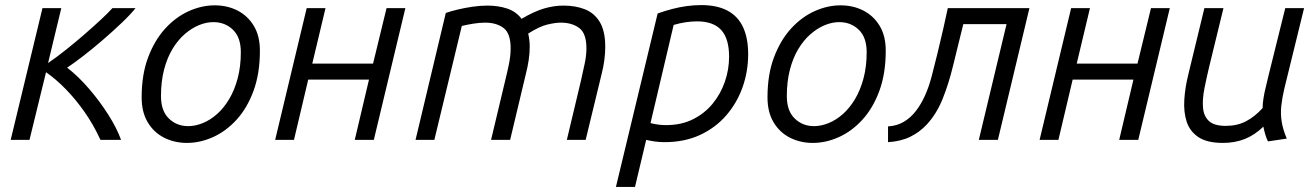

<svg xmlns="http://www.w3.org/2000/svg" viewBox="-20 -550 5175 755"><path d="M22 0 147 -518H221L169 -302Q204 -326 241.5 -356Q279 -386 314 -416.5Q349 -447 377.5 -473.5Q406 -500 422 -518H513Q494 -494 459.5 -461Q425 -428 385 -393.5Q345 -359 307.5 -330Q270 -301 244 -284Q288 -250 330.5 -200.5Q373 -151 406.5 -98Q440 -45 456 0H375Q348 -59 313 -109Q278 -159 239 -199Q200 -239 161 -266L96 0Z M715 12Q666 12 625.5 -8.5Q585 -29 561 -69Q537 -109 537 -167Q537 -257 562.5 -324.5Q588 -392 629.5 -437.5Q671 -483 722 -506Q773 -529 824 -529Q874 -529 914 -508.5Q954 -488 978 -448.5Q1002 -409 1002 -351Q1002 -261 977 -193Q952 -125 910.5 -79.5Q869 -34 818 -11Q767 12 715 12ZM720 -54Q748 -54 777.5 -66Q807 -78 833.5 -101.5Q860 -125 881 -160Q902 -195 914.5 -241.5Q927 -288 927 -345Q927 -403 896 -433Q865 -463 819 -463Q791 -463 762 -451Q733 -439 706 -415.5Q679 -392 658 -357Q637 -322 625 -275.5Q613 -229 613 -172Q613 -114 644 -84Q675 -54 720 -54Z M1062 0 1186 -518H1260L1208 -300H1447L1500 -518H1574L1450 0H1375L1431 -237H1192L1136 0Z M1614 0 1733 -499Q1753 -506 1780 -512.5Q1807 -519 1837.5 -523.5Q1868 -528 1897 -528Q1939 -528 1974 -516.5Q2009 -505 2031 -476Q2080 -505 2119 -516.5Q2158 -528 2196 -528Q2243 -528 2280 -513.5Q2317 -499 2338.5 -463.5Q2360 -428 2360 -366Q2360 -341 2356.5 -314Q2353 -287 2346 -260L2283 0H2209L2265 -235Q2272 -267 2279 -299Q2286 -331 2286 -360Q2286 -419 2257.5 -440Q2229 -461 2185 -461Q2164 -461 2132.5 -453.5Q2101 -446 2057 -418Q2060 -406 2061.5 -393Q2063 -380 2063 -366Q2063 -341 2059 -314Q2055 -287 2048 -260L1986 0H1911L1967 -235Q1975 -267 1981.5 -299Q1988 -331 1988 -360Q1988 -419 1960 -440Q1932 -461 1888 -461Q1866 -461 1841.5 -457Q1817 -453 1796 -448L1688 0Z M2402 185 2566 -497Q2594 -507 2622.5 -514.5Q2651 -522 2680 -526Q2709 -530 2737 -530Q2800 -530 2841 -508Q2882 -486 2902 -443Q2922 -400 2922 -337Q2922 -269 2900 -207Q2878 -145 2835.5 -96Q2793 -47 2732 -19Q2671 9 2593 9Q2574 9 2556 6.5Q2538 4 2521 0L2477 185ZM2599 -58Q2659 -58 2705 -81Q2751 -104 2782.5 -142.5Q2814 -181 2830.5 -229Q2847 -277 2847 -327Q2847 -398 2816 -432Q2785 -466 2721 -466Q2699 -466 2676 -462.5Q2653 -459 2629 -452L2538 -66Q2553 -62 2568.5 -60Q2584 -58 2599 -58Z M3176 12Q3127 12 3086.5 -8.5Q3046 -29 3022 -69Q2998 -109 2998 -167Q2998 -257 3023.5 -324.5Q3049 -392 3090.5 -437.5Q3132 -483 3183 -506Q3234 -529 3285 -529Q3335 -529 3375 -508.5Q3415 -488 3439 -448.5Q3463 -409 3463 -351Q3463 -261 3438 -193Q3413 -125 3371.5 -79.5Q3330 -34 3279 -11Q3228 12 3176 12ZM3181 -54Q3209 -54 3238.5 -66Q3268 -78 3294.5 -101.5Q3321 -125 3342 -160Q3363 -195 3375.5 -241.5Q3388 -288 3388 -345Q3388 -403 3357 -433Q3326 -463 3280 -463Q3252 -463 3223 -451Q3194 -439 3167 -415.5Q3140 -392 3119 -357Q3098 -322 3086 -275.5Q3074 -229 3074 -172Q3074 -114 3105 -84Q3136 -54 3181 -54Z M3472 9V-53Q3507 -55 3534 -71Q3561 -87 3581 -113Q3621 -164 3643.5 -249.5Q3666 -335 3689 -436L3707 -518H4028L3904 0H3829L3938 -455H3768L3763 -435Q3745 -363 3728 -292.5Q3711 -222 3687 -162Q3663 -102 3624 -60Q3596 -30 3559 -12Q3522 6 3472 9Z M4068 0 4192 -518H4266L4214 -300H4453L4506 -518H4580L4456 0H4381L4437 -237H4198L4142 0Z M4789 12Q4727 12 4693 -10.5Q4659 -33 4646.5 -71Q4634 -109 4637 -157.5Q4640 -206 4653 -258L4716 -518H4791L4734 -284Q4724 -242 4716 -201.5Q4708 -161 4710.5 -127.5Q4713 -94 4733.5 -74.5Q4754 -55 4800 -55Q4845 -55 4879.5 -73Q4914 -91 4945 -125Q4945 -143 4948.5 -164.5Q4952 -186 4957.5 -208Q4963 -230 4967 -248L5034 -518H5108L5030 -200Q5022 -166 5018.5 -134.5Q5015 -103 5020 -71.5Q5025 -40 5040 -5L4966 6Q4960 -6 4955.5 -21Q4951 -36 4948 -52Q4914 -19 4875 -3.5Q4836 12 4789 12Z"/></svg>

Font: Ubuntu Sans
Style: Italic
Weight: 400
Italic angle: -13.5°
Designer: Dalton Maag Ltd
Foundry: Dalton Maag Ltd
Version: Version 1.006